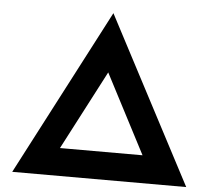

<svg xmlns="http://www.w3.org/2000/svg" viewBox="-52 -786 901 841"><g transform="rotate(5 398.5 -365.5)"><path d="M32 0 413 -731 797 0ZM201 -64 148 -122H688L626 -61L382 -530H444Z"/></g></svg>

Font: Lexend Exa SemiBold
Style: Regular
Weight: 600
Designer: Bonnie Shaver-Troup, Thomas Jockin
Foundry: Lexend
Version: Version 1.007